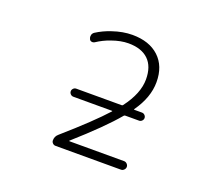

<svg xmlns="http://www.w3.org/2000/svg" viewBox="-122 -938 1245 1091"><g transform="rotate(20 500.0 -393.0)"><path d="M308.6 -318.4Q298.8 -318.4 291.5 -325.7Q284.2 -333 284.2 -342.8Q284.2 -352.5 291.5 -359.9Q298.8 -367.2 308.6 -367.2H584Q587.9 -367.2 590.8 -371.1Q663.1 -466.8 663.1 -551.8Q663.1 -629.9 621.1 -670.4Q579.1 -710.9 500 -710.9Q454.1 -710.9 399.4 -691.4Q356.4 -676.8 316.4 -650.4Q307.6 -645.5 297.9 -647.9Q288.1 -650.4 285.2 -660.2Q282.2 -666 282.2 -672.9Q282.2 -677.7 283.2 -682.6Q286.1 -693.4 295.9 -700.2Q336.9 -726.6 384.8 -742.2Q447.3 -763.7 504.9 -763.7Q607.4 -763.7 666 -709Q724.6 -654.3 724.6 -557.6Q724.6 -464.8 658.2 -371.1Q655.3 -367.2 660.2 -367.2H706.1Q715.8 -367.2 723.1 -359.9Q730.5 -352.5 730.5 -342.8Q730.5 -333 723.1 -325.7Q715.8 -318.4 706.1 -318.4H623Q618.2 -318.4 615.2 -315.4Q537.1 -221.7 373 -76.2Q372.1 -75.2 372.6 -74.2Q373 -73.2 375 -73.2H705.1Q714.8 -73.2 722.7 -65.4Q730.5 -57.6 730.5 -47.4Q730.5 -37.1 722.7 -29.3Q714.8 -21.5 705.1 -21.5H308.6Q298.8 -21.5 291.5 -28.8Q284.2 -36.1 284.2 -45.9Q284.2 -70.3 302.7 -85.9Q466.8 -229.5 543.9 -315.4Q544.9 -316.4 544.4 -317.4Q543.9 -318.4 543 -318.4Z"/></g></svg>

Font: Rounded-L Mgen+ 1mn light
Style: Regular
Weight: 200
Designer: [Source Han Sans]
Ryoko NISHIZUKA  (kana & ideographs); Paul D. Hunt (Latin, Greek & Cyrillic); Wenlong ZHANG  (bopomofo
Version: Version 1.059.20150602